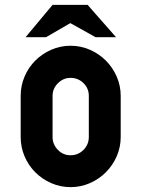

<svg xmlns="http://www.w3.org/2000/svg" viewBox="-20 -756 581 789"><path d="M270 -568Q312 -568 349.5 -551.5Q387 -535 415 -507Q443 -479 459.5 -441.5Q476 -404 476 -362V-193Q476 -151 459.5 -113.5Q443 -76 415 -48Q387 -20 349.5 -3.5Q312 13 270 13Q228 13 190.5 -3.5Q153 -20 125 -48Q97 -76 81 -113.5Q65 -151 65 -193V-362Q65 -404 81 -441.5Q97 -479 125 -507Q153 -535 190.5 -551.5Q228 -568 270 -568ZM345 -362Q345 -393 323 -414.5Q301 -436 270 -436Q240 -436 218 -414Q196 -392 196 -362V-193Q196 -163 217.5 -140.5Q239 -118 270 -118Q301 -118 323 -140Q345 -162 345 -193ZM340 -736 457 -603H373L269 -661L169 -603H85L196 -736Z"/></svg>

Font: PostBus
Style: Regular
Weight: 400
Designer: Peter Wiegel
Version: Version 1.001